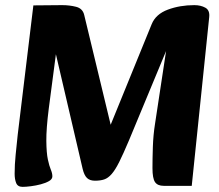

<svg xmlns="http://www.w3.org/2000/svg" viewBox="-20 -716 854 748"><path d="M68 12Q49 12 43 -3Q37 -18 37 -39Q37 -74 41 -113.5Q45 -153 49 -191L110 -695L222 -696Q251 -696 276.5 -689.5Q302 -683 308 -658L436 -127L370 -129L571 -622Q587 -661 634 -678.5Q681 -696 737 -696Q762 -696 780 -686Q798 -676 795 -649L727 8H618Q594 8 584 -6.5Q574 -21 574 -61Q574 -97 575.5 -143.5Q577 -190 584 -234L632 -550L639 -546L482 -168Q460 -116 444.5 -85Q429 -54 415 -38Q401 -22 386 -17Q371 -12 350 -12Q330 -12 319 -22.5Q308 -33 302 -58L187 -551L204 -552L170 -293Q160 -214 160.5 -167Q161 -120 166.5 -94.5Q172 -69 178 -55Q184 -41 184 -29Q184 -18 171 -10.5Q158 -3 139 2Q120 7 100.5 9.5Q81 12 68 12Z"/></svg>

Font: Alkatra
Style: Bold
Weight: 700
Designer: Suman Bhandary
Version: Version 1.100;gftools[0.9.22]